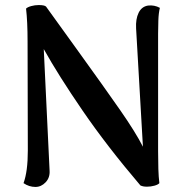

<svg xmlns="http://www.w3.org/2000/svg" viewBox="-20 -726 734 759"><path d="M73 -2Q90 -48 90 -131L89 -562Q89 -641 83 -692Q89 -698 103.5 -702Q118 -706 133 -706Q156 -706 162 -700Q219 -620 281 -535Q395 -377 455.5 -290Q516 -203 545 -146L518 -614Q516 -651 528 -675.5Q540 -700 565 -704Q590 -707 612 -695Q607 -675 606 -645.5Q605 -616 605 -593V-128Q605 -90 606 -58Q607 -26 610 -2Q605 4 590.5 8Q576 12 561 12Q545 12 535 7Q403 -148 307 -288Q211 -428 153 -532L176 -52Q178 -24 160.5 -5.5Q143 13 120 13Q95 13 73 -2Z"/></svg>

Font: Arima Madurai
Style: Bold
Weight: 700
Designer: Joana Correia and Natanael Gama
Foundry: NDISCOVER
Version: Version 1.019